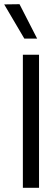

<svg xmlns="http://www.w3.org/2000/svg" viewBox="-51 -895 264 915"><path d="M58 0V-634H135V0ZM65 -711 -31 -874 42 -875 126 -711Z"/></svg>

Font: Matangi Medium
Style: Regular
Weight: 500
Designer: Prashant Pant
Foundry: The Graphic Ant
Version: Version 3.002